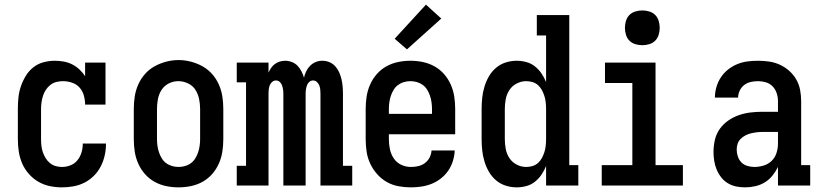

<svg xmlns="http://www.w3.org/2000/svg" viewBox="-20 -800 3540 828"><path d="M247 8Q221 8 194.5 2.5Q168 -3 145 -16.5Q122 -30 104 -50.5Q86 -71 75.5 -95.5Q65 -120 61 -146.5Q57 -173 57 -200V-330Q57 -355 59.5 -379.5Q62 -404 70 -427.5Q78 -451 91 -472.5Q104 -494 123.5 -509.5Q143 -525 167.5 -531.5Q192 -538 216 -538Q236 -538 255 -534.5Q274 -531 291 -522.5Q308 -514 322.5 -500.5Q337 -487 347 -471V-530H435V-349H347Q347 -369 341.5 -388.5Q336 -408 323 -422.5Q310 -437 290.5 -443.5Q271 -450 252 -450Q237 -450 223 -446.5Q209 -443 197.5 -434Q186 -425 178 -413Q170 -401 165.5 -387Q161 -373 159 -358.5Q157 -344 157 -330V-200Q157 -186 158.5 -172Q160 -158 164.5 -144.5Q169 -131 176.5 -118.5Q184 -106 195 -97Q206 -88 219.5 -84Q233 -80 247 -80Q266 -80 284 -87Q302 -94 314 -109Q326 -124 331.5 -142.5Q337 -161 337 -180Q337 -180 337 -180.5Q337 -181 337 -181H437Q437 -181 437 -180.5Q437 -180 437 -179Q437 -154 431.5 -129.5Q426 -105 414.5 -82.5Q403 -60 385 -42Q367 -24 344.5 -12.5Q322 -1 297 3.5Q272 8 247 8Z M750 8Q723 8 696.5 2.5Q670 -3 646.5 -16Q623 -29 605 -49.5Q587 -70 576 -95Q565 -120 561 -146.5Q557 -173 557 -200V-330Q557 -357 561 -383.5Q565 -410 576 -435Q587 -460 605 -480.5Q623 -501 646.5 -514Q670 -527 696.5 -534Q723 -541 750 -541Q777 -541 803.5 -534Q830 -527 853.5 -514Q877 -501 895 -480.5Q913 -460 924 -435Q935 -410 939 -383.5Q943 -357 943 -330V-200Q943 -173 939 -146.5Q935 -120 924 -95Q913 -70 895 -49.5Q877 -29 853.5 -16Q830 -3 803.5 2.5Q777 8 750 8ZM750 -80Q764 -80 778 -84Q792 -88 803.5 -96.5Q815 -105 822.5 -117.5Q830 -130 834.5 -143.5Q839 -157 841 -171.5Q843 -186 843 -200V-330Q843 -352 838.5 -373.5Q834 -395 822.5 -413Q811 -431 790.5 -440.5Q770 -450 749 -450Q727 -450 707.5 -440Q688 -430 676.5 -412Q665 -394 661 -372.5Q657 -351 657 -330V-200Q657 -186 659 -171.5Q661 -157 665.5 -143.5Q670 -130 677.5 -117.5Q685 -105 696.5 -96.5Q708 -88 722 -84Q736 -80 750 -80Z M1001 0V-85H1041V-445H1001V-530H1138V-487Q1143 -498 1149.5 -507.5Q1156 -517 1165.5 -524Q1175 -531 1186.5 -534.5Q1198 -538 1210 -538Q1224 -538 1238.5 -532.5Q1253 -527 1263 -516.5Q1273 -506 1280 -492.5Q1287 -479 1291 -465Q1294 -479 1300.5 -492.5Q1307 -506 1317.5 -516.5Q1328 -527 1341.5 -532.5Q1355 -538 1370 -538Q1386 -538 1400.5 -532Q1415 -526 1425.5 -514.5Q1436 -503 1442.5 -488.5Q1449 -474 1452.5 -459Q1456 -444 1457.5 -428.5Q1459 -413 1459 -397V-85H1499V0H1362V-397Q1362 -406 1361 -415Q1360 -424 1356.5 -432.5Q1353 -441 1346 -447Q1339 -453 1330 -453Q1321 -453 1314 -447Q1307 -441 1304 -432.5Q1301 -424 1299.5 -415Q1298 -406 1298 -397V0H1202V-397Q1202 -406 1200.5 -415Q1199 -424 1196 -432.5Q1193 -441 1186 -447Q1179 -453 1170 -453Q1161 -453 1154 -447Q1147 -441 1143.5 -432.5Q1140 -424 1139 -415Q1138 -406 1138 -397V0Z M1752 8Q1725 8 1698 3Q1671 -2 1647.5 -15.5Q1624 -29 1606 -49.5Q1588 -70 1576.5 -94.5Q1565 -119 1561 -146Q1557 -173 1557 -200V-330Q1557 -357 1561 -383.5Q1565 -410 1576 -435Q1587 -460 1605 -480.5Q1623 -501 1646.5 -514Q1670 -527 1696.5 -532.5Q1723 -538 1750 -538Q1777 -538 1803.5 -532.5Q1830 -527 1853.5 -514Q1877 -501 1895 -480.5Q1913 -460 1924 -435Q1935 -410 1939 -383.5Q1943 -357 1943 -330V-221H1657V-200Q1657 -178 1661.5 -156.5Q1666 -135 1678 -117Q1690 -99 1710 -89.5Q1730 -80 1752 -80Q1768 -80 1783.5 -83.5Q1799 -87 1812 -96.5Q1825 -106 1832.5 -120.5Q1840 -135 1841 -151H1941Q1940 -128 1933 -105.5Q1926 -83 1913 -64Q1900 -45 1881.5 -30.5Q1863 -16 1842 -7.5Q1821 1 1798 4.5Q1775 8 1752 8ZM1843 -309V-330Q1843 -344 1841 -358.5Q1839 -373 1834.5 -386.5Q1830 -400 1822.5 -412.5Q1815 -425 1803.5 -433.5Q1792 -442 1778 -446Q1764 -450 1750 -450Q1736 -450 1722 -446Q1708 -442 1696.5 -433.5Q1685 -425 1677.5 -412.5Q1670 -400 1665.5 -386.5Q1661 -373 1659 -358.5Q1657 -344 1657 -330V-309ZM1735 -587 1682 -633 1817 -780 1883 -720Z M2208 8Q2184 8 2160.5 0.5Q2137 -7 2118.5 -23Q2100 -39 2088 -60Q2076 -81 2069 -104.5Q2062 -128 2059.5 -152Q2057 -176 2057 -200V-330Q2057 -354 2059.5 -378Q2062 -402 2069 -425.5Q2076 -449 2088 -470Q2100 -491 2118.5 -507Q2137 -523 2160.5 -530.5Q2184 -538 2208 -538Q2229 -538 2249.5 -532.5Q2270 -527 2286.5 -514Q2303 -501 2315 -483.5Q2327 -466 2335 -446V-647H2295V-735H2435V-88H2474V0H2335V-84Q2327 -64 2315 -46.5Q2303 -29 2286.5 -16Q2270 -3 2249.5 2.5Q2229 8 2208 8ZM2249 -80Q2263 -80 2276.5 -84Q2290 -88 2300.5 -97.5Q2311 -107 2317.5 -119.5Q2324 -132 2328 -145Q2332 -158 2333.5 -172Q2335 -186 2335 -200V-330Q2335 -344 2333.5 -358Q2332 -372 2328 -385Q2324 -398 2317.5 -410.5Q2311 -423 2300.5 -432.5Q2290 -442 2276.5 -446Q2263 -450 2249 -450Q2228 -450 2208.5 -440Q2189 -430 2177 -412Q2165 -394 2161 -372.5Q2157 -351 2157 -330V-200Q2157 -179 2161 -157.5Q2165 -136 2177 -118Q2189 -100 2208.5 -90Q2228 -80 2249 -80Z M2575 0V-88H2707V-442H2589V-530H2807V-88H2925V0ZM2750 -605Q2735 -605 2720 -609.5Q2705 -614 2694.5 -624.5Q2684 -635 2679.5 -650Q2675 -665 2675 -680Q2675 -695 2679.5 -710Q2684 -725 2694.5 -735.5Q2705 -746 2720 -750.5Q2735 -755 2750 -755Q2765 -755 2780 -750.5Q2795 -746 2805.5 -735.5Q2816 -725 2820.5 -710Q2825 -695 2825 -680Q2825 -665 2820.5 -650Q2816 -635 2805.5 -624.5Q2795 -614 2780 -609.5Q2765 -605 2750 -605Z M3193 8Q3173 8 3154 4Q3135 0 3118.5 -10Q3102 -20 3090 -35.5Q3078 -51 3070.5 -69Q3063 -87 3060 -106.5Q3057 -126 3057 -145Q3057 -171 3063 -197Q3069 -223 3084 -244Q3099 -265 3120.5 -280Q3142 -295 3166.5 -303.5Q3191 -312 3217 -315Q3243 -318 3268 -318H3335V-364Q3335 -381 3329.5 -398Q3324 -415 3312 -427.5Q3300 -440 3283 -445Q3266 -450 3249 -450Q3233 -450 3217.5 -446.5Q3202 -443 3189.5 -433.5Q3177 -424 3170 -409Q3163 -394 3163 -379Q3163 -379 3163 -379Q3163 -379 3163 -379H3063Q3063 -379 3063 -379Q3063 -379 3063 -379Q3063 -402 3069.5 -424.5Q3076 -447 3088.5 -466Q3101 -485 3119 -499.5Q3137 -514 3158.5 -523Q3180 -532 3203 -535Q3226 -538 3249 -538Q3273 -538 3297 -534.5Q3321 -531 3343 -521Q3365 -511 3383.5 -494.5Q3402 -478 3414 -457Q3426 -436 3430.5 -412Q3435 -388 3435 -364V-88H3474V0H3335V-80Q3325 -60 3311 -42.5Q3297 -25 3278 -13.5Q3259 -2 3237 3Q3215 8 3193 8ZM3233 -80Q3253 -80 3273 -86Q3293 -92 3307.5 -106Q3322 -120 3328.5 -140Q3335 -160 3335 -180V-231H3268Q3256 -231 3243.5 -229.5Q3231 -228 3218.5 -225Q3206 -222 3194.5 -216Q3183 -210 3174 -201Q3165 -192 3161 -180Q3157 -168 3157 -155Q3157 -140 3162 -125Q3167 -110 3177.5 -99.5Q3188 -89 3203 -84.5Q3218 -80 3233 -80Z"/></svg>

Font: Iosevka Slab Semibold
Style: Regular
Weight: 600
Monospace: yes
Designer: Belleve Invis
Foundry: Belleve Invis
Version: Version 11.1.1; ttfautohint (v1.8.3)